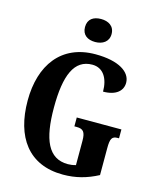

<svg xmlns="http://www.w3.org/2000/svg" viewBox="-135 -1026 927 1130"><g transform="rotate(15 328.0 -461.5)"><path d="M339 -793C383 -793 421 -815 421 -863C421 -912 383 -933 339 -933C293 -933 259 -912 259 -863C259 -815 293 -793 339 -793ZM358 10C435 10 502 -8 570 -44V-208C570 -266 579 -282 614 -282H622V-336H350V-282H364C404 -282 418 -266 418 -212V-64C401 -59 384 -57 370 -57C250 -57 205 -164 205 -358C205 -555 249 -660 359 -660C425 -660 460 -604 460 -523C541 -523 578 -561 578 -608C578 -673 505 -724 361 -724C153 -724 45 -574 45 -358C45 -137 147 10 358 10Z"/></g></svg>

Font: Noto Serif Thai ExtraCondensed ExtraBold
Style: Regular
Weight: 800
Width: 2
Designer: Monotype Design Team
Foundry: Monotype Imaging Inc.
Version: Version 2.002